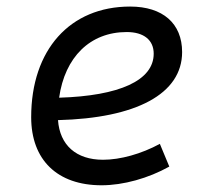

<svg xmlns="http://www.w3.org/2000/svg" viewBox="-20 -547 626 577"><path d="M289.6 -66.9C209 -66.9 159.7 -110.8 154.3 -186C389.2 -191.9 527.3 -264.6 527.3 -390.6C527.3 -476.6 469.2 -527.3 371.1 -527.3C190.4 -527.3 73.7 -397.5 73.7 -194.8C73.7 -66.4 152.3 9.8 285.2 9.8C350.6 9.8 425.8 -11.2 488.8 -46.4L460.4 -114.7C404.8 -84.5 341.8 -66.9 289.6 -66.9ZM157.7 -253.4C174.8 -375.5 251 -450.7 360.8 -450.7C412.6 -450.7 441.9 -426.3 441.9 -385.7C441.9 -305.2 338.9 -258.8 157.7 -253.4Z"/></svg>

Font: Cascadia Mono NF SemiLight
Style: Italic
Weight: 350
Italic angle: -10°
Monospace: yes
Designer: Aaron Bell
Foundry: Saja Typeworks
Version: Version 2404.023